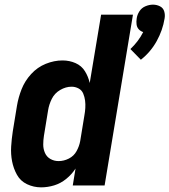

<svg xmlns="http://www.w3.org/2000/svg" viewBox="-20 -798 729 826"><path d="M586 -541Q628 -574 654 -621Q680 -668 688 -718Q691 -734 686.5 -749Q682 -764 668 -771Q654 -778 638 -778Q622 -778 605.5 -771Q589 -764 579.5 -749Q570 -734 568 -718Q566 -705 567.5 -693Q569 -681 576.5 -672.5Q584 -664 596 -660Q586 -640 572 -621.5Q558 -603 541 -587ZM157 8Q185 8 213 -0.5Q241 -9 265 -28.5Q289 -48 305 -73L293 0H430L552 -735H415L366 -441Q360 -468 345.5 -491.5Q331 -515 305 -526.5Q279 -538 249 -538Q213 -538 177 -523.5Q141 -509 114 -479.5Q87 -450 73 -414.5Q59 -379 53 -343L35 -233Q30 -200 28 -167.5Q26 -135 32 -104Q38 -73 53 -46Q68 -19 96.5 -5.5Q125 8 157 8ZM232 -105Q213 -105 197 -114Q181 -123 173.5 -140Q166 -157 166 -176Q166 -195 169 -214L187 -324Q191 -349 203 -373Q215 -397 239 -411Q263 -425 288 -425Q304 -425 318 -417.5Q332 -410 338 -395.5Q344 -381 346 -365.5Q348 -350 347 -333.5Q346 -317 343 -301L325 -191Q321 -169 309.5 -148Q298 -127 276.5 -116Q255 -105 232 -105Z"/></svg>

Font: Iosevka Sparkle XBdObl
Style: Regular
Weight: 800
Italic angle: -9°
Designer: Belleve Invis
Foundry: Belleve Invis
Version: Version 4.5.0; ttfautohint (v1.8.3)